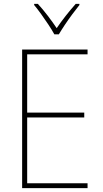

<svg xmlns="http://www.w3.org/2000/svg" viewBox="-20 -1020 528 989"><path d="M431 -51H94V-765H431V-740H120V-440H414V-415H120V-76H431ZM260 -843Q248 -865 229.5 -893Q211 -921 191.5 -948Q172 -975 156 -994V-1000H175Q200 -973 226 -939Q252 -905 272 -875Q315 -938 370 -1000H389V-994Q372 -973 352 -946Q332 -919 314 -892Q296 -865 283 -843Z"/></svg>

Font: Noto Sans Tamil UI SemiCondensed Thin
Style: Regular
Weight: 100
Width: 4
Designer: Jelle Bosma - Monotype Design Team
Foundry: Monotype Imaging Inc.
Version: Version 2.004; ttfautohint (v1.8.4.7-5d5b)